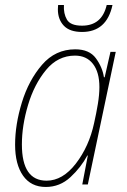

<svg xmlns="http://www.w3.org/2000/svg" viewBox="-20 -733 503 763"><path d="M162 10Q218 10 260 -29Q302 -68 327 -115H329L307 0H329L440 -527H419L396 -426H393Q387 -466 361 -501.5Q335 -537 279 -537Q200 -537 147 -475.5Q94 -414 67 -326Q40 -238 40 -158Q40 -80 71.5 -35Q103 10 162 10ZM165 -15Q67 -15 67 -159Q67 -234 91.5 -316Q116 -398 163 -455Q210 -512 278 -512Q324 -512 349.5 -479Q375 -446 375 -387Q375 -357 369 -320.5Q363 -284 354 -244Q334 -151 281.5 -83Q229 -15 165 -15ZM306 -606Q404 -606 427 -713H404Q385 -631 306 -631Q260 -631 246 -655Q232 -679 234 -713H211Q211 -711 210.5 -706.5Q210 -702 210 -696Q210 -656 233.5 -631Q257 -606 306 -606Z"/></svg>

Font: Noto Sans UI SemiCondensed Thin
Style: Italic
Weight: 250
Width: 4
Italic angle: -12°
Designer: Monotype Design Team
Foundry: Monotype Imaging Inc.
Version: Version 1.901